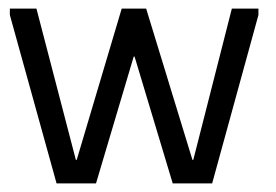

<svg xmlns="http://www.w3.org/2000/svg" viewBox="-20 -428 644 448"><path d="M112 0 3 -393V-408H65L157 -55H159L264 -408H321L429 -55H431L521 -408H583V-393L475 0H383L294 -296H292L204 0Z"/></svg>

Font: Darker Grotesque Light Medium
Style: Regular
Weight: 500
Version: Version 1.000;gftools[0.9.28]